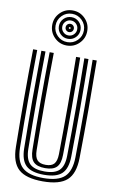

<svg xmlns="http://www.w3.org/2000/svg" viewBox="-114 -1142 728 1210"><g transform="rotate(10 249.5 -537.0)"><path d="M250 9.2Q142 9.2 94.6 -33.6Q47.2 -76.5 46 -175.5Q43.8 -323.2 43.6 -480.8Q43.5 -638.2 46 -800H72.2Q70.2 -650 70.2 -490.8Q70.2 -331.5 72.2 -176Q73.5 -88 114.8 -50Q156 -12 250 -12Q343.2 -12 384.4 -50Q425.5 -88 426.8 -176Q428.8 -330.8 428.8 -488Q428.8 -645.2 426.8 -800H453.2Q455.2 -645.2 455.4 -488Q455.5 -330.8 453.2 -175.5Q451.8 -76.5 404.6 -33.6Q357.5 9.2 250 9.2ZM250 -33Q170 -33 134.9 -66.2Q99.8 -99.5 98.8 -176.2Q96.5 -334.8 96.6 -490Q96.8 -645.2 98.8 -800H125.2Q123 -646.8 123.1 -490.1Q123.2 -333.5 125.2 -176.5Q126.2 -111 155.2 -82.6Q184.2 -54.2 250 -54.2Q315.2 -54.2 344.1 -82.6Q373 -111 373.8 -176.5Q376 -331.2 376 -488.2Q376 -645.2 373.8 -800H400.2Q402.5 -643.2 402.5 -487.2Q402.5 -331.2 400.2 -176.2Q399.2 -99.5 364.4 -66.2Q329.5 -33 250 -33ZM250 -75.5Q198.2 -75.5 175.4 -99Q152.5 -122.5 151.8 -177Q149.5 -335 149.5 -489.9Q149.5 -644.8 151.8 -800H178.2Q176 -650 176 -490.9Q176 -331.8 178.2 -177.2Q178.8 -134.2 195.4 -115.4Q212 -96.5 250 -96.5Q287.5 -96.5 303.9 -115.4Q320.2 -134.2 321 -177.2Q323 -332.5 323 -488.9Q323 -645.2 321 -800H347.2Q349.5 -642.8 349.5 -487.4Q349.5 -332 347.2 -177Q346.8 -122.5 324 -99Q301.2 -75.5 250 -75.5ZM249.8 -860.2Q203.2 -860.2 170.5 -893Q137.8 -925.8 137.8 -972.2Q137.8 -1019 170.5 -1051.8Q203.2 -1084.5 249.8 -1084.5Q296.5 -1084.5 329.2 -1051.8Q362 -1019 362 -972.2Q362 -925.8 329.2 -893Q296.5 -860.2 249.8 -860.2ZM249.8 -881.8Q287.5 -881.8 314 -908.1Q340.5 -934.5 340.5 -972.2Q340.5 -1010 314 -1036.5Q287.5 -1063 249.8 -1063Q212 -1063 185.6 -1036.5Q159.2 -1010 159.2 -972.2Q159.2 -934.5 185.6 -908.1Q212 -881.8 249.8 -881.8ZM249.8 -903Q221 -903 200.8 -923.2Q180.5 -943.5 180.5 -972.2Q180.5 -1001.2 200.8 -1021.4Q221 -1041.5 249.8 -1041.5Q278.8 -1041.5 298.9 -1021.4Q319 -1001.2 319 -972.2Q319 -943.5 298.9 -923.2Q278.8 -903 249.8 -903ZM249.8 -924.5Q269.8 -924.5 283.8 -938.5Q297.8 -952.5 297.8 -972.2Q297.8 -992.2 283.8 -1006.2Q269.8 -1020.2 249.8 -1020.2Q230 -1020.2 216 -1006.2Q202 -992.2 202 -972.2Q202 -952.5 216 -938.5Q230 -924.5 249.8 -924.5ZM249.8 -946Q238.8 -946 231.1 -953.6Q223.5 -961.2 223.5 -972.2Q223.5 -983.5 231.1 -991.1Q238.8 -998.8 249.8 -998.8Q261 -998.8 268.6 -991.1Q276.2 -983.5 276.2 -972.2Q276.2 -961.2 268.6 -953.6Q261 -946 249.8 -946ZM249.8 -966.5Q255.8 -966.5 255.8 -972.2Q255.8 -978 249.8 -978Q244 -978 244 -972.2Q244 -966.5 249.8 -966.5Z"/></g></svg>

Font: Big Shoulders Inline Text ExtraBold
Style: Regular
Weight: 800
Designer: Patric King
Foundry: XO Type Co
Version: Version 1.000